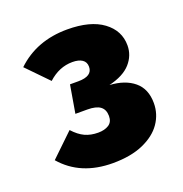

<svg xmlns="http://www.w3.org/2000/svg" viewBox="-90 -835 581 610"><g transform="rotate(-20 200.0 -530.5)"><path d="M363 -642Q363 -608 339.5 -581.5Q316 -555 266 -543Q318 -540 348.5 -514.5Q379 -489 379 -441Q379 -404 358 -373.5Q337 -343 295 -324.5Q253 -306 192 -306Q83 -306 21 -378L98 -452Q117 -431 136.5 -422Q156 -413 181 -413Q203 -413 217 -422Q231 -431 231 -451Q231 -473 217 -483.5Q203 -494 173 -494H133L149 -588H177Q225 -588 225 -620Q225 -636 213 -644Q201 -652 180 -652Q135 -652 98 -618L28 -690Q96 -755 200 -755Q278 -755 320.5 -723.5Q363 -692 363 -642Z"/></g></svg>

Font: Fira Sans Black
Style: Regular
Weight: 900
Designer: Carrois Corporate & Edenspiekermann AG
Foundry: Carrois Corporate GbR & Edenspiekermann AG
Version: Version 4.203